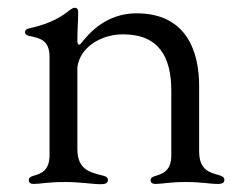

<svg xmlns="http://www.w3.org/2000/svg" viewBox="-20 -474 623 500"><path d="M67.8 5C84.9 5 102.6 0 149.9 0C190 0 220.5 5.7 243.3 5.7C254.3 5.7 261 2.8 261 -5C261 -11.7 257.1 -14.6 245.7 -17.4C213.4 -25.2 181.8 -33 181.5 -85.2V-299C188.6 -352.6 245 -384.6 300.4 -384.6C395.2 -384.6 426.1 -323.5 426.1 -237.6V-68.9C425.8 -26.3 400.9 -21.3 382.1 -14.9C375.7 -12.8 372.2 -10.3 372.2 -4.6C372.2 2.5 377.5 5 385.7 5C402 5 420.1 0 463.8 0C507.1 0 524.5 5 547.9 5C557.2 5 564.3 2.5 564.3 -5.7C564.3 -12.1 559.7 -14.9 550.8 -17.8C527.7 -24.5 498.9 -29.5 498.6 -79.5V-250.4C498.6 -344.1 462.7 -439.3 335.9 -439.3C235.8 -439.3 192.8 -357.6 187.1 -357.6C183.9 -357.6 182.2 -359.4 181.5 -365.8V-367.5C181.5 -397.7 183.6 -422.9 183.6 -441.1C183.6 -451.3 180 -453.8 174.4 -453.8C170.8 -453.8 167.3 -451.7 161.9 -447.8C145.6 -435 117.9 -413.7 57.9 -400.6C49.7 -399.1 45.1 -396 45.1 -390.3C45.1 -384.6 49.7 -382.1 56.8 -380.3C81.3 -374.6 109 -371.8 109 -325.6V-70.7C109 -29.1 87.4 -22 66.4 -16C59.3 -13.8 55 -11 55 -4.6C55 2.5 60.4 5 67.8 5ZM180.8 -378.2V-406.6Z"/></svg>

Font: Margiela Serif
Style: Regular
Weight: 400
Designer: Andreas Faust, Stefan Endress
Version: Version 1.002;FEAKit 1.0